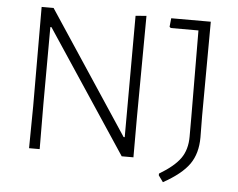

<svg xmlns="http://www.w3.org/2000/svg" viewBox="-52 -702 1071 865"><g transform="rotate(5 483.5 -270.0)"><path d="M573 -182V0H520L154 -552H149L148 -205L149 0H101L103 -190L102 -639H156L521 -87H526L527 -636L576 -640ZM865 -212 866 -116Q866 -43 832 5.5Q798 54 715 100L694 71V63Q761 23 789 -16.5Q817 -56 817 -115V-206L815 -595H690L684 -600L688 -639H867Z"/></g></svg>

Font: Luna Sans Light
Style: Regular
Weight: 300
Designer: Juan Pablo del Peral
Foundry: Huerta Tipografica
Version: Version 2.001; ttfautohint (v1.5)